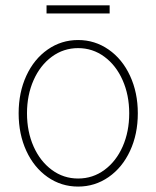

<svg xmlns="http://www.w3.org/2000/svg" viewBox="-20 -688 585 719"><path d="M49.8 -263.7Q49.8 -341.8 78.6 -404.3Q107.4 -466.8 158.4 -502.4Q209.5 -538.1 272.5 -538.1Q335.4 -538.1 386.7 -502.4Q438 -466.8 467 -404.1Q496.1 -341.3 496.1 -263.7Q496.1 -185.5 467 -123Q438 -60.5 386.7 -24.9Q335.4 10.7 272.5 10.7Q209.5 10.7 158.4 -24.9Q107.4 -60.5 78.6 -123Q49.8 -185.5 49.8 -263.7ZM463.9 -263.7Q463.9 -332 439.2 -387.7Q414.6 -443.4 370.8 -475.6Q327.1 -507.8 272.5 -507.8Q217.8 -507.8 174.1 -475.6Q130.4 -443.4 105.7 -387.7Q81.1 -332 81.1 -263.7Q81.1 -195.3 105.7 -139.6Q130.4 -84 174.1 -51.8Q217.8 -19.5 272.5 -19.5Q327.6 -19.5 371.3 -51.8Q415 -84 439.5 -139.6Q463.9 -195.3 463.9 -263.7ZM390.6 -637.7H154.3V-668H390.6Z"/></svg>

Font: Pretendard GOV Thin
Style: Regular
Weight: 100
Designer: Base glyphs from Inter by Rasmus Andersson; Hangeul glyphs from Noto Sans CJK(Source Han Sans) by Jang Soo-young and Kan
Foundry: Kil Hyung-jin
Version: Version 1.309